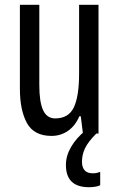

<svg xmlns="http://www.w3.org/2000/svg" viewBox="-20 -557 496 801"><path d="M391 -537V0H326L317 -72H311Q294 -32 263.5 -11Q233 10 195 10Q122 10 92.5 -43.5Q63 -97 63 -187V-537H144V-202Q144 -131 160 -97Q176 -63 210 -63Q266 -63 288 -109Q310 -155 310 -251V-537ZM322 117Q322 166 367 166Q378 166 385.5 164Q393 162 398 160V216Q380 224 351 224Q255 224 255 131Q255 93 276.5 56Q298 19 336 -12L382 0Q348 34 335 61Q322 88 322 117Z"/></svg>

Font: Noto Sans Sinhala UI ExtraCondensed
Style: Regular
Weight: 400
Width: 2
Designer: Jelle Bosma - Monotype Design Team
Foundry: Monotype Imaging Inc.
Version: Version 2.006; ttfautohint (v1.8.4.7-5d5b)